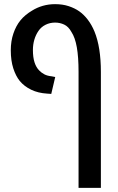

<svg xmlns="http://www.w3.org/2000/svg" viewBox="-20 -660 566 920"><path d="M356.4 240.2V-315.4Q356.4 -386.7 348.1 -433.6Q339.8 -480.5 322.3 -506.8Q308.1 -532.7 287.6 -542.2Q267.1 -551.8 244.1 -551.8Q219.2 -551.8 198.2 -541.3Q177.2 -530.8 164.6 -512.2Q151.4 -493.2 144.5 -469.7Q137.7 -446.3 137.7 -420.4Q137.7 -385.3 145.5 -361.1Q153.3 -336.9 168 -322.3Q178.7 -311 192.9 -303.7Q207 -296.4 227.1 -294.4L244.6 -291L225.6 -210L206.1 -211.4Q163.1 -213.9 129.6 -230Q96.2 -246.1 74.7 -272Q55.7 -295.4 43.7 -332.5Q31.7 -369.6 31.7 -418.9Q31.7 -462.9 44.2 -499.5Q56.6 -536.1 77.6 -562Q88.4 -575.7 103.3 -587.9Q118.2 -600.1 133.3 -608.9Q157.2 -624 185.3 -632.1Q213.4 -640.1 244.1 -640.1Q279.8 -640.1 308.8 -630.6Q337.9 -621.1 359.4 -606Q381.8 -590.3 400.6 -565.7Q419.4 -541 432.6 -509.3Q448.2 -471.2 455.8 -422.6Q463.4 -374 463.4 -315.4V240.2Z"/></svg>

Font: Open Sans
Style: Regular
Weight: 600
Width: 3
Foundry: Ascender Corporation
Version: Version 1.000